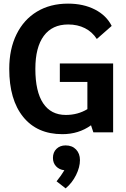

<svg xmlns="http://www.w3.org/2000/svg" viewBox="-20 -730 693 1059"><path d="M31 0ZM604 -380V0H495L482 -39Q414 10 324 10Q185 10 108 -85Q31 -180 31 -350Q31 -459 71 -540.5Q111 -622 184 -666Q257 -710 355 -710Q440 -710 503.5 -677.5Q567 -645 596 -587L514 -515Q489 -554 448.5 -574.5Q408 -595 356 -595Q268 -595 221.5 -532Q175 -469 175 -350Q175 -225 218 -160.5Q261 -96 343 -96Q409 -96 462 -128V-278H310V-380ZM421 153Q421 192 399.5 235.5Q378 279 342 309L292 270Q318 238 335 209Q307 206 289.5 187.5Q272 169 272 141Q272 110 291.5 91Q311 72 342 72Q378 72 399.5 94.5Q421 117 421 153Z"/></svg>

Font: Sarabun
Style: Bold
Weight: 700
Designer: Suppakit Chalermlarp | Katatrad Co.,Ltd.
Foundry: Cadson Demak Co.,Ltd.
Version: Version 1.000; ttfautohint (v1.6)